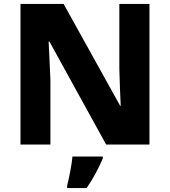

<svg xmlns="http://www.w3.org/2000/svg" viewBox="-20 -734 863 975"><path d="M739 0H519L231 -523H227Q229 -480 231.5 -427.5Q234 -375 236 -330V0H84V-714H303L590 -197H593Q591 -240 589 -289.5Q587 -339 586 -383V-714H739ZM502 71Q486 108 466.5 144.5Q447 181 420 221H321V208Q329 177 337 134.5Q345 92 348 61H502Z"/></svg>

Font: Noto Sans Bengali ExtraBold
Style: Regular
Weight: 800
Designer: Jelle Bosma - Monotype Design Team
Foundry: Monotype Imaging Inc.
Version: Version 2.003; ttfautohint (v1.8.4.7-5d5b)